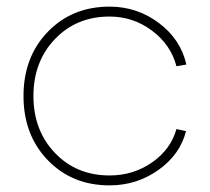

<svg xmlns="http://www.w3.org/2000/svg" viewBox="-20 -540 634 580"><path d="M543 -345 513 -340Q496 -405 439 -447.5Q382 -490 311 -490Q211 -490 146 -422Q81 -354 81 -250Q81 -146 146 -78Q211 -10 311 -10Q383 -10 439.5 -49.5Q496 -89 513 -150L542 -144Q524 -73 458.5 -26.5Q393 20 311 20Q198 20 124.5 -56Q51 -132 51 -250Q51 -368 124.5 -444Q198 -520 311 -520Q394 -520 460 -470.5Q526 -421 543 -345Z"/></svg>

Font: Metropolitano Thin
Style: Regular
Weight: 250
Designer: Fonts by Alex Slobzheninov & Chris M. Simpson / Changes by Cristiano Sobral
Foundry: Fonts by Alex Slobzheninov & Chris M. Simpson / Changes by Cristiano Sobral
Version: Version 1.00;August 30, 2020;FontCreator 13.0.0.2681 64-bit